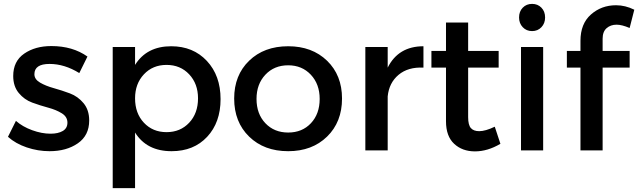

<svg xmlns="http://www.w3.org/2000/svg" viewBox="-20 -774 3284 988"><path d="M388 -398Q312 -445 235 -445Q157 -445 157 -392Q157 -366 186 -349Q215 -332 256.5 -320.5Q298 -309 339.5 -293.5Q381 -278 410 -243Q439 -208 439 -154Q439 -77 380.5 -36.5Q322 4 235 4Q175 4 117.5 -15.5Q60 -35 21 -70L62 -152Q96 -122 145.5 -104Q195 -86 240 -86Q279 -86 303 -100Q327 -114 327 -143Q327 -173 298 -191Q269 -209 228 -220Q187 -231 146 -246Q105 -261 76.5 -295.5Q48 -330 48 -383Q48 -459 104.5 -498Q161 -537 244 -537Q354 -537 430 -483Z M861 -536Q974 -536 1044.5 -460.5Q1115 -385 1115 -264Q1115 -144 1046 -70Q977 4 863 4Q735 4 675 -92V194H560V-532H675V-440Q735 -536 861 -536ZM999 -268Q999 -343 953.5 -391.5Q908 -440 837 -440Q766 -440 720.5 -391.5Q675 -343 675 -268Q675 -191 720.5 -142.5Q766 -94 837 -94Q908 -94 953.5 -142.5Q999 -191 999 -268Z M1463 -536Q1586 -536 1663 -461.5Q1740 -387 1740 -267Q1740 -146 1663 -71Q1586 4 1463 4Q1339 4 1262 -71Q1185 -146 1185 -267Q1185 -387 1262 -461.5Q1339 -536 1463 -536ZM1463 -438Q1391 -438 1345.5 -389.5Q1300 -341 1300 -265Q1300 -188 1345.5 -140Q1391 -92 1463 -92Q1535 -92 1580 -140Q1625 -188 1625 -265Q1625 -341 1579.5 -389.5Q1534 -438 1463 -438Z M1975 -426Q2030 -536 2159 -536V-426Q2080 -430 2031 -389Q1982 -348 1975 -278V0H1860V-532H1975Z M2526 -122 2555 -34Q2489 5 2424 5Q2359 5 2317 -34Q2275 -73 2275 -150V-426H2200V-512H2275V-658H2389V-512H2546V-426H2389V-171Q2389 -131 2403 -115Q2417 -99 2446 -99Q2478 -99 2526 -122Z M2785 -684Q2785 -654 2766 -634Q2747 -614 2718 -614Q2689 -614 2670 -634Q2651 -654 2651 -684Q2651 -715 2670 -734.5Q2689 -754 2718 -754Q2747 -754 2766 -734.5Q2785 -715 2785 -684ZM2661 -532H2775V0H2661Z M3153 -647Q3122 -647 3101.5 -629Q3081 -611 3081 -575V-512H3220V-426H3081V0H2967V-426H2897V-512H2967V-564Q2967 -652 3021 -699.5Q3075 -747 3150 -747Q3198 -747 3244 -724L3220 -630Q3180 -647 3153 -647Z"/></svg>

Font: Montserrat-Arabic
Style: Regular
Weight: 400
Designer: Mohamed Gaber
Foundry: Kief Type Foundry
Version: Version 5.008;PS 005.008;hotconv 1.0.88;makeotf.lib2.5.64775